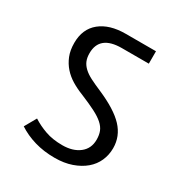

<svg xmlns="http://www.w3.org/2000/svg" viewBox="-154 -739 806 858"><g transform="rotate(30 249.5 -310.5)"><path d="M404 -630V-566H265Q151 -566 151 -474Q151 -451 158 -434.5Q165 -418 180 -404Q195 -390 218.5 -378Q242 -366 275 -352Q370 -311 412.5 -265.5Q455 -220 455 -159Q455 -124 441.5 -93.5Q428 -63 401.5 -40.5Q375 -18 336.5 -4.5Q298 9 249 9Q193 9 145.5 -5Q98 -19 60 -44L94 -104Q125 -84 163 -70.5Q201 -57 251 -57Q305 -57 338.5 -83Q372 -109 372 -155Q372 -179 365 -197Q358 -215 340 -231Q322 -247 291.5 -262.5Q261 -278 215 -297Q184 -309 157.5 -325Q131 -341 111.5 -363Q92 -385 80.5 -413.5Q69 -442 69 -480Q69 -552 117 -591Q165 -630 248 -630Z"/></g></svg>

Font: Ek Mukta
Style: Regular
Weight: 400
Designer: Girish Dalvi and Yashodeep Gholap
Foundry: Ek Type
Version: Version 2.538;PS 1.001;hotconv 16.6.51;makeotf.lib2.5.65220;